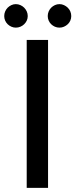

<svg xmlns="http://www.w3.org/2000/svg" viewBox="-40 -911 365 931"><path d="M0 0ZM193 0H89.5V-717.5H193ZM94.5 -833Q94.5 -821.5 89.8 -811.2Q85 -801 77.2 -793.5Q69.5 -786 59 -781.5Q48.5 -777 36.5 -777Q25.5 -777 15.2 -781.5Q5 -786 -2.8 -793.5Q-10.5 -801 -15 -811.2Q-19.5 -821.5 -19.5 -833Q-19.5 -845 -15 -855.5Q-10.5 -866 -2.8 -873.8Q5 -881.5 15.2 -886.2Q25.5 -891 36.5 -891Q48.5 -891 59 -886.2Q69.5 -881.5 77.2 -873.8Q85 -866 89.8 -855.5Q94.5 -845 94.5 -833ZM305.5 -833Q305.5 -821.5 301 -811.2Q296.5 -801 288.5 -793.5Q280.5 -786 270.2 -781.5Q260 -777 248.5 -777Q236.5 -777 226.2 -781.5Q216 -786 208.2 -793.5Q200.5 -801 196 -811.2Q191.5 -821.5 191.5 -833Q191.5 -845 196 -855.5Q200.5 -866 208.2 -873.8Q216 -881.5 226.2 -886.2Q236.5 -891 248.5 -891Q260 -891 270.2 -886.2Q280.5 -881.5 288.5 -873.8Q296.5 -866 301 -855.5Q305.5 -845 305.5 -833Z"/></svg>

Font: Lato Medium
Style: Regular
Weight: 500
Designer: Lukasz Dziedzic
Foundry: tyPoland Lukasz Dziedzic
Version: Version 2.006; 2014-01-15